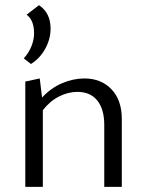

<svg xmlns="http://www.w3.org/2000/svg" viewBox="-20 -724 570 744"><path d="M72 -498Q91 -518 101.5 -544Q112 -570 112 -595Q112 -646 83 -667L131 -704Q176 -674 176 -613Q176 -573 155.5 -535.5Q135 -498 100 -476ZM452 -263V0H384V-240Q384 -301 357 -334.5Q330 -368 280 -368Q244 -368 208.5 -350Q173 -332 146 -297V0H78V-408L134 -420L143 -346Q177 -383 220.5 -401.5Q264 -420 307 -420Q372 -420 412 -378Q452 -336 452 -263Z"/></svg>

Font: Ysabeau Infant
Style: Regular
Weight: 400
Designer: Christian Thalmann (Catharsis Fonts)
Version: Version 0.003